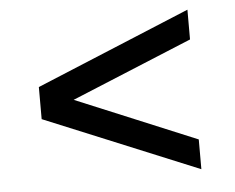

<svg xmlns="http://www.w3.org/2000/svg" viewBox="-41 -556 701 572"><g transform="rotate(-5 309.0 -269.5)"><path d="M539 -31 78 -221V-317L539 -508V-419L178 -270L539 -120Z"/></g></svg>

Font: Farlight84_Sys_V01
Style: Regular
Weight: 400
Designer: Ryoko NISHIZUKA  (kana, bopomofo & ideographs); Paul D. Hunt (Latin, Greek & Cyrillic); Sandoll Communications , Soo-you
Foundry: Adobe
Version: Version 2.004;October 29, 2024;FontCreator 14.0.0.2814 64-bi